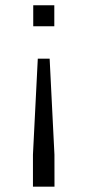

<svg xmlns="http://www.w3.org/2000/svg" viewBox="-20 -529 332 729"><path d="M123.5 -306.2H168.5L186.7 58.2L186.9 179.8H105.1V58.2ZM106.2 -509H186.2V-429.2H106.2Z"/></svg>

Font: Panamera Thin
Style: Regular
Weight: 100
Designer: Bastien Sozeau
Foundry: NBR — Bastien Sozeau
Version: Version 3.003;gftools[0.9.33]